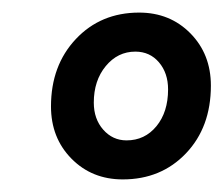

<svg xmlns="http://www.w3.org/2000/svg" viewBox="-20 -728 355 305"><path d="M175 -443Q126 -443 93.5 -476Q61 -509 61 -559Q61 -624 100.5 -666Q140 -708 201 -708Q250 -708 282.5 -675Q315 -642 315 -592Q315 -526 275.5 -484.5Q236 -443 175 -443ZM181 -505Q210 -505 228.5 -527.5Q247 -550 247 -586Q247 -612 232.5 -629Q218 -646 195 -646Q167 -646 148 -623Q129 -600 129 -565Q129 -539 144 -522Q159 -505 181 -505Z"/></svg>

Font: Asap Semi Condensed Semi Condensed Regular
Style: Bold Italic
Weight: 700
Width: 4
Italic angle: -6°
Designer: Pablo Cosgaya
Foundry: Omnibus-Type
Version: Version 3.001; ttfautohint (v1.8.4.7-5d5b)